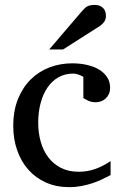

<svg xmlns="http://www.w3.org/2000/svg" viewBox="-20 -753 506 785"><path d="M432.1 -37.1Q415 -28.3 396.2 -19.3Q377.4 -10.3 356.2 -3.4Q335 3.4 311.8 7.8Q288.6 12.2 263.2 12.2Q210.4 12.2 168.2 -6.6Q126 -25.4 96.2 -58.8Q66.4 -92.3 50.3 -138.2Q34.2 -184.1 34.2 -237.8Q34.2 -300.8 53.7 -348.6Q73.2 -396.5 106.4 -429Q139.6 -461.4 183.3 -477.8Q227.1 -494.1 274.9 -494.1Q307.6 -494.1 336.2 -487.5Q364.7 -481 385.5 -468.3Q406.2 -455.6 418.2 -437Q430.2 -418.5 430.2 -394Q430.2 -379.4 425 -368.4Q419.9 -357.4 411.6 -349.9Q403.3 -342.3 392.8 -338.6Q382.3 -335 371.1 -335Q354.5 -335 342.3 -340.6Q330.1 -346.2 320.8 -352.1V-439Q310.5 -444.8 299.6 -448.5Q288.6 -452.1 278.8 -452.1Q245.6 -452.1 219 -437Q192.4 -421.9 174.1 -395Q155.8 -368.2 146 -331.3Q136.2 -294.4 136.2 -251Q136.2 -209.5 146.7 -172.9Q157.2 -136.2 178 -109.1Q198.7 -82 229.7 -66.4Q260.7 -50.8 301.8 -50.8Q336.9 -50.8 368.4 -61.8Q399.9 -72.8 432.1 -94.2ZM413.1 -688Q413.1 -674.3 406.5 -664.6Q399.9 -654.8 390.1 -647.9L237.8 -550.8H181.2L314 -706.1Q319.8 -712.4 324.7 -717.5Q329.6 -722.7 335.4 -726.1Q341.3 -729.5 348.9 -731.2Q356.4 -732.9 367.2 -732.9Q380.4 -732.9 389.2 -728.8Q397.9 -724.6 403.3 -718.3Q408.7 -711.9 410.9 -703.9Q413.1 -695.8 413.1 -688Z"/></svg>

Font: Charis SIL APac
Style: Regular
Weight: 400
Foundry: SIL International
Version: Version 5.000